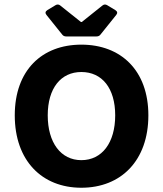

<svg xmlns="http://www.w3.org/2000/svg" viewBox="-20 -839 739 870"><path d="M190.4 -771.5 261.7 -682.6C266.6 -675.8 273.4 -673.8 281.2 -673.8H416C423.8 -673.8 430.7 -675.8 435.5 -682.6L506.8 -771.5C513.7 -780.3 511.7 -787.1 502.9 -793L465.8 -815.4C458 -820.3 450.2 -819.3 443.4 -813.5L350.6 -739.3H346.7L253.9 -813.5C247.1 -819.3 239.3 -820.3 231.4 -815.4L194.3 -793C185.5 -787.1 183.6 -780.3 190.4 -771.5ZM46.9 -316.4C46.9 -111.3 169.9 11.7 348.6 11.7C528.3 11.7 652.3 -111.3 652.3 -316.4C652.3 -519.5 528.3 -636.7 348.6 -636.7C169.9 -636.7 46.9 -520.5 46.9 -316.4ZM502 -316.4C502 -192.4 442.4 -113.3 348.6 -113.3C255.9 -113.3 196.3 -192.4 196.3 -316.4C196.3 -439.5 255.9 -512.7 348.6 -512.7C442.4 -512.7 502 -439.5 502 -316.4Z"/></svg>

Font: Ed Sans Neue
Style: Bold
Weight: 700
Designer: Stephen Hutchings
Version: Version 1.004;PS 001.004;hotconv 1.0.88;makeotf.lib2.5.64775